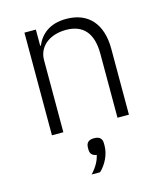

<svg xmlns="http://www.w3.org/2000/svg" viewBox="-113 -608 788 925"><g transform="rotate(-15 281.5 -146.0)"><path d="M93 0V-512H150V-431H153C176 -484 221 -524 304 -524C413 -524 477 -454 477 -329V0H420V-319C420 -423 374 -473 289 -473C253 -473 219 -464 193 -445C167 -426 150 -397 150 -360V0ZM285 66C312 66 325 78 325 103V114C325 157 302 203 271 232H229C255 204 271 176 277 147C254 144 245 131 245 112V103C245 78 258 66 285 66Z"/></g></svg>

Font: Plexus Sans Light
Style: Regular
Weight: 300
Version: Version 2.001;PS 002.001;hotconv 1.0.70;makeotf.lib2.5.58329